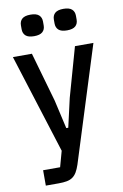

<svg xmlns="http://www.w3.org/2000/svg" viewBox="-100 -788 671 1045"><g transform="rotate(-10 235.0 -265.5)"><path d="M354 -520H456L255 118Q247 142 237.5 158Q228 174 214.5 183.5Q201 193 182 196.5Q163 200 138 200H66V115H160L184 28L11 -520H116L194 -247L230 -89H241L277 -247ZM145 -612Q113 -612 98.5 -625Q84 -638 84 -661V-682Q84 -705 98.5 -718Q113 -731 145 -731Q177 -731 191.5 -718Q206 -705 206 -682V-661Q206 -638 191.5 -625Q177 -612 145 -612ZM327 -612Q295 -612 280.5 -625Q266 -638 266 -661V-682Q266 -705 280.5 -718Q295 -731 327 -731Q359 -731 373.5 -718Q388 -705 388 -682V-661Q388 -638 373.5 -625Q359 -612 327 -612Z"/></g></svg>

Font: IBM Plex Sans Condensed Medium
Style: Regular
Weight: 500
Width: 3
Designer: Mike Abbink, Paul van der Laan, Pieter van Rosmalen
Foundry: Bold Monday
Version: Version 1.3